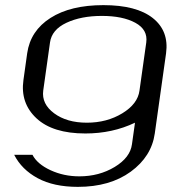

<svg xmlns="http://www.w3.org/2000/svg" viewBox="-20 -520 706 748"><path d="M494.1 42 505.9 -42Q418 0 312.5 0Q185.5 0 122.1 -59.1Q58.6 -118.2 71.3 -208L85.9 -312.5Q98.6 -400.4 176.8 -450.2Q254.9 -500 382.8 -500Q511.7 -500 575.2 -449.7Q638.7 -399.4 627 -312.5L583 0Q570.3 89.8 489.3 148.9Q408.2 208 283.2 208Q189.5 208 127 174.3Q64.5 140.6 35.2 83H106.4Q125 119.1 176.8 143.1Q228.5 167 289.1 167Q366.2 167 426.8 130.4Q487.3 93.8 494.1 42ZM523.4 -167 549.8 -354.5Q556.6 -404.3 507.3 -431.2Q458 -458 377 -458Q295.9 -458 238.8 -431.2Q181.6 -404.3 174.8 -354.5L148.4 -167Q141.6 -115.2 190.9 -78.6Q240.2 -42 318.4 -42Q396.5 -42 456.5 -78.6Q516.6 -115.2 523.4 -167Z"/></svg>

Font: okolaks
Style: RegularItalic
Weight: 500
Italic angle: -8°
Version: Version 000.6.0